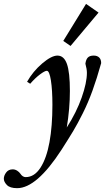

<svg xmlns="http://www.w3.org/2000/svg" viewBox="-95 -752 543 992"><path d="M269.5 -514.6 231.9 -540.5 349.6 -731.9 414.1 -687ZM-6.3 220.2Q-43.5 220.2 -59.3 203.9Q-75.2 187.5 -75.2 171.4Q-75.2 155.3 -63.2 139.2Q-51.3 123 -29.3 123Q-17.1 123 -6.3 129.9Q4.4 136.7 10.3 145.5Q22 163.1 37.6 163.1Q82.5 163.1 114 114.5Q145.5 65.9 160.6 -17.1Q175.8 -100.1 175.8 -210.4Q175.8 -287.1 168 -336.7Q160.2 -386.2 147 -386.2Q136.7 -386.2 111.8 -367.7Q86.9 -349.1 61 -319.3L44.9 -329.6Q75.2 -383.3 123 -424.1Q170.9 -464.8 201.7 -464.8Q235.4 -464.8 250.7 -421.9Q266.1 -378.9 266.1 -281.7Q266.1 -190.9 250 -93.3Q300.3 -171.9 327.1 -248.3Q354 -324.7 354 -376Q354 -395 346.2 -422.9Q349.1 -444.8 358.9 -454.8Q368.7 -464.8 389.2 -464.8Q407.2 -464.8 417.5 -454.8Q427.7 -444.8 427.7 -425.8Q405.3 -345.7 382.8 -283.7Q360.4 -221.7 333 -167Q305.7 -112.3 283.4 -75.2Q261.2 -38.1 222.7 22Q94.2 220.2 -6.3 220.2Z"/></svg>

Font: Elstob 6pt SemiBold
Style: Italic
Weight: 600
Italic angle: -20°
Designer: Peter S. Baker
Version: Version 1.015